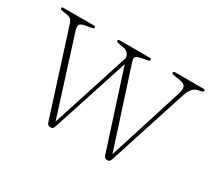

<svg xmlns="http://www.w3.org/2000/svg" viewBox="-101 -585 830 751"><g transform="rotate(30 313.5 -210.0)"><path d="M190 5H183.5Q174.5 5 170 -7.5L50.5 -382Q45.5 -397.5 39.2 -402.5Q33 -407.5 22.5 -409L-0.5 -412.5Q-10 -414 -10 -419.5Q-10 -425 -2 -425H134Q142.5 -425 142.5 -419Q142.5 -414 132.5 -412.5L106.5 -408Q86.5 -404.5 82.2 -396.2Q78 -388 83 -371.5L193 -24.5L307 -377.5L305.5 -383.5Q299 -404 279.5 -407.5L255 -412Q244 -414 244 -419.5Q244 -425 253.5 -425H385.5Q394.5 -425 394.5 -419Q394.5 -413.5 384 -412L354.5 -406Q338 -403 334.8 -396.5Q331.5 -390 335 -379L449.5 -25L555.5 -360Q563 -382.5 558 -393.8Q553 -405 533 -408L504 -412.5Q494 -414 494 -419.5Q494 -425 503 -425H628Q637 -425 637 -419.5Q637 -414 627 -412L609.5 -408Q586 -401.5 573 -361L458.5 -7Q454.5 5 446.5 5H439.5Q431.5 5 427 -7.5L315 -354L202 -6.5Q198.5 5 190 5Z"/></g></svg>

Font: Fraunces 144pt Soft Thin
Style: Regular
Weight: 100
Version: Version 1.000;[0bf87f6ff]